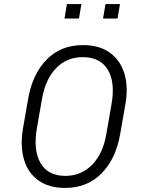

<svg xmlns="http://www.w3.org/2000/svg" viewBox="-20 -911 693 941"><path d="M594 -397 569 -254Q548 -133 478 -61.5Q408 10 299 10Q220 10 168.5 -26.5Q117 -63 97.5 -129.5Q78 -196 93 -284L118 -427Q139 -548 208.5 -619Q278 -690 387 -690Q466 -690 517.5 -653.5Q569 -617 589.5 -551Q610 -485 594 -397ZM526 -397Q546 -507 508.5 -569Q471 -631 386 -631Q308 -631 255.5 -577.5Q203 -524 186 -427L161 -284Q142 -175 178.5 -112Q215 -49 300 -49Q378 -49 431.5 -103.5Q485 -158 501 -254ZM367 -820H296L308 -891H379ZM556 -820H485L497 -891H568Z"/></svg>

Font: Inria Sans Light
Style: Italic
Weight: 300
Italic angle: -10°
Designer: Black Foundry Team
Foundry: Black Foundry
Version: Version 1.2; ttfautohint (v1.8.3)